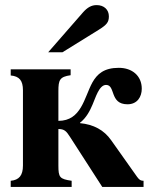

<svg xmlns="http://www.w3.org/2000/svg" viewBox="-20 -733 596 753"><path d="M257 -461H22V-437C56 -434 70 -417 70 -379V-84C70 -45 55 -27 22 -24V0H261V-24C214 -31 209 -37 209 -84V-227C232 -227 240 -219 254 -197L381 0H543V-24C532 -24 527 -27 518 -39L416 -183C388 -223 347 -245 294 -250V-252C318 -270 333 -299 343 -323C354 -347 368 -400 396 -400C434 -400 409 -324 480 -324C519 -324 536 -354 536 -385C536 -436 498 -467 446 -467C388 -467 361 -443 342 -409C310 -350 299 -259 209 -259V-376C209 -419 214 -432 257 -438ZM169 -528H225L367 -616C399 -636 407 -646 407 -669C407 -695 388 -713 359 -713C339 -713 323 -704 306 -685Z"/></svg>

Font: XITS Math
Style: Bold
Weight: 700
Designer: MicroPress Inc., with final additions and corrections provided by Coen Hoffman, Elsevier (retired)
Version: Version 1.302